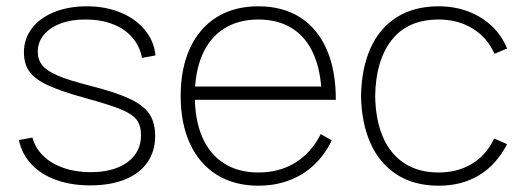

<svg xmlns="http://www.w3.org/2000/svg" viewBox="-20 -575 1666 610"><path d="M267 14Q206.5 14 158.5 -3.2Q110.5 -20.5 80 -53Q49.5 -85.5 40 -130L83 -138Q92 -104.5 117.5 -79.8Q143 -55 181.8 -41.5Q220.5 -28 268 -28Q316.5 -28 352.8 -42.2Q389 -56.5 408.5 -83Q428 -109.5 428 -145Q428 -175.5 414.8 -193.8Q401.5 -212 365.5 -227Q329.5 -242 253 -263Q174.5 -284.5 132.5 -304Q90.5 -323.5 73.2 -347.8Q56 -372 56 -409Q56 -451.5 81.2 -484.8Q106.5 -518 152 -536.5Q197.5 -555 256 -555Q315 -555 363 -535.2Q411 -515.5 440.2 -480Q469.5 -444.5 474 -399L431 -391Q424.5 -428 400.5 -455.8Q376.5 -483.5 338.5 -498.2Q300.5 -513 253 -513Q208.5 -513.5 173.8 -500.8Q139 -488 119.5 -464.5Q100 -441 100 -411Q100 -385 114.8 -367Q129.5 -349 164.8 -334.2Q200 -319.5 265 -303Q347.5 -282 391.8 -261.2Q436 -240.5 454.5 -213Q473 -185.5 473 -143Q473 -94.5 448.2 -59Q423.5 -23.5 377 -4.8Q330.5 14 267 14Z M801 15Q725 15 669.2 -19.5Q613.5 -54 583.8 -118.2Q554 -182.5 554 -270Q554 -358 583.8 -422.2Q613.5 -486.5 669 -520.8Q724.5 -555 801 -555Q878 -555 933.2 -520Q988.5 -485 1017.8 -418.2Q1047 -351.5 1047 -258H1002V-272Q1000 -349.5 976.2 -403.2Q952.5 -457 908 -485Q863.5 -513 801 -513Q737.5 -513 692 -484.2Q646.5 -455.5 622.8 -401Q599 -346.5 599 -270Q599 -193.5 622.8 -139Q646.5 -84.5 692 -55.8Q737.5 -27 801 -27Q867.5 -27 918.2 -58.2Q969 -89.5 999 -149L1034 -129Q1012 -83 977.5 -50.8Q943 -18.5 898.2 -1.8Q853.5 15 801 15ZM581 -258V-300H1021V-258Z M1374 15Q1295.5 15 1240.5 -20.5Q1185.5 -56 1157 -120.2Q1128.5 -184.5 1127 -270Q1128.5 -357.5 1157 -421.5Q1185.5 -485.5 1240.5 -520.2Q1295.5 -555 1374 -555Q1423.5 -555 1467 -538.8Q1510.5 -522.5 1542.5 -492.2Q1574.5 -462 1591 -421L1551 -404Q1528.5 -455.5 1481.8 -484.2Q1435 -513 1374 -513Q1275.5 -513 1224.5 -447.8Q1173.5 -382.5 1172 -270Q1173 -195.5 1196 -141Q1219 -86.5 1264 -56.8Q1309 -27 1374 -27Q1434 -27 1479.8 -54.8Q1525.5 -82.5 1550 -135L1591 -117Q1557.5 -52 1502.5 -18.5Q1447.5 15 1374 15Z"/></svg>

Font: Manrope
Style: Regular
Weight: 400
Designer: Mikhail Sharanda
Foundry: Mikhail Sharanda
Version: Version 4.503